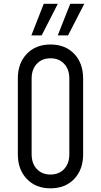

<svg xmlns="http://www.w3.org/2000/svg" viewBox="-20 -1008 549 1044"><path d="M254.5 16Q174.5 16 125.8 -35Q77 -86 77 -169V-581Q77 -664.5 125.8 -715.2Q174.5 -766 254.5 -766Q335 -766 383.5 -715.2Q432 -664.5 432 -581V-169Q432 -86 383.5 -35Q335 16 254.5 16ZM254.5 -59Q301 -59 329 -89.2Q357 -119.5 357 -169V-581Q357 -630.5 329 -660.8Q301 -691 254.5 -691Q208 -691 180 -660.8Q152 -630.5 152 -581V-169Q152 -119.5 180 -89.2Q208 -59 254.5 -59ZM150.5 -815.5 218 -987.5H294.5L206.5 -815.5ZM294 -815.5 362 -987.5H438.5L350 -815.5Z"/></svg>

Font: Mohave
Style: Regular
Weight: 400
Designer: Gumpita Rahayu
Foundry: Tokotype
Version: Version 2.003; ttfautohint (v1.8.3)